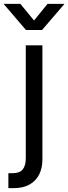

<svg xmlns="http://www.w3.org/2000/svg" viewBox="-64 -762 350 986"><path d="M68.4 -529.3H153.8V57.6Q153.8 101.1 137 134.3Q120.1 167.5 87.4 185.8Q54.7 204.1 6.8 204.1H-21V127.4H2Q36.6 127.4 52.5 108.2Q68.4 88.9 68.4 50.3ZM40.5 -742.2 110.8 -656.7 180.2 -742.2H265.6V-740.2L151.9 -607.9H69.3L-43.9 -740.2V-742.2Z"/></svg>

Font: Inter 24pt
Style: Regular
Weight: 400
Designer: Rasmus Andersson
Foundry: rsms
Version: Version 4.001;git-66647c0bb